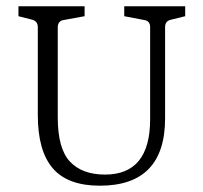

<svg xmlns="http://www.w3.org/2000/svg" viewBox="-20 -588 650 615"><path d="M377.9 -567.9H573.2V-536.1L527.8 -524.9Q508.8 -521 508.8 -501V-209Q508.8 6.8 299.8 6.8Q196.8 6.8 148.9 -49.1Q101.1 -105 101.1 -219.2V-501Q101.1 -520 83 -524.9L39.1 -536.1V-567.9H251V-536.1L184.1 -523.9Q165 -521 165 -500V-211.9Q165 -111.8 204.1 -70.3Q243.2 -28.8 316.4 -28.8Q460.9 -28.8 460.9 -206.1V-501Q460.9 -521 441.9 -523.9L377.9 -536.1Z"/></svg>

Font: Yrsa-Light
Style: Regular
Weight: 300
Designer: Anna Giedrys (Yrsa+Rasa design), David Brezina (Yrsa art-direction, Rasa art-direction, design)
Foundry: Rosetta Type Foundry
Version: Version 1.001;PS 1.1;hotconv 1.0.88;makeotf.lib2.5.647800